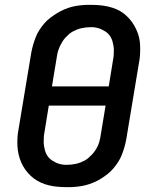

<svg xmlns="http://www.w3.org/2000/svg" viewBox="-20 -763 640 791"><path d="M255 8Q237 8 219 6.5Q201 5 183.5 1Q166 -3 150 -10Q134 -17 120.5 -27Q107 -37 95.5 -50Q84 -63 75.5 -78Q67 -93 61.5 -109.5Q56 -126 53.5 -143.5Q51 -161 51.5 -182.5Q52 -204 54 -216L109 -547Q112 -563 116.5 -578.5Q121 -594 127 -609.5Q133 -625 142 -639Q151 -653 162 -666Q173 -679 187 -689.5Q201 -700 215.5 -709Q230 -718 245.5 -724.5Q261 -731 276.5 -735Q292 -739 310.5 -741Q329 -743 340 -743H354Q372 -743 390 -741.5Q408 -740 425.5 -736Q443 -732 459.5 -725Q476 -718 489 -708Q502 -698 513.5 -685Q525 -672 533.5 -657Q542 -642 548 -625.5Q554 -609 556 -591.5Q558 -574 557.5 -552.5Q557 -531 555 -519L500 -188Q497 -172 492.5 -156.5Q488 -141 482 -125.5Q476 -110 467 -96Q458 -82 447 -69Q436 -56 422.5 -45.5Q409 -35 394.5 -26Q380 -17 364 -10.5Q348 -4 332.5 0Q317 4 298.5 6Q280 8 269 8ZM194 -407H428L446 -518Q448 -528 448.5 -537.5Q449 -547 449 -556Q449 -565 447.5 -574.5Q446 -584 443.5 -592.5Q441 -601 437 -608.5Q433 -616 427 -622.5Q421 -629 413 -634Q405 -639 397.5 -642.5Q390 -646 379 -648.5Q368 -651 362 -651H353Q344 -651 335 -650Q326 -649 316.5 -647Q307 -645 298 -641.5Q289 -638 280.5 -633.5Q272 -629 264.5 -622.5Q257 -616 250 -608.5Q243 -601 238 -593Q233 -585 228.5 -576Q224 -567 220.5 -556.5Q217 -546 216 -540ZM248 -84H256Q265 -84 274 -85Q283 -86 292.5 -88Q302 -90 311 -93.5Q320 -97 328.5 -101.5Q337 -106 344.5 -112.5Q352 -119 359 -126.5Q366 -134 371.5 -142Q377 -150 381.5 -159Q386 -168 389 -178.5Q392 -189 393 -195L415 -328H181L163 -217Q161 -207 160.5 -197.5Q160 -188 160 -179Q160 -170 161.5 -160.5Q163 -151 165.5 -142.5Q168 -134 172 -126.5Q176 -119 182 -112.5Q188 -106 196 -101Q204 -96 211.5 -92.5Q219 -89 230 -86.5Q241 -84 248 -84Z"/></svg>

Font: Iosevka Aile Semibold Oblique
Style: Regular
Weight: 600
Italic angle: -9°
Designer: Belleve Invis
Foundry: Belleve Invis
Version: Version 31.1.0; ttfautohint (v1.8.4)